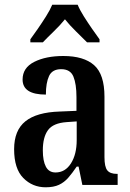

<svg xmlns="http://www.w3.org/2000/svg" viewBox="-20 -786 551 816"><path d="M174 10Q118 10 79 -29.5Q40 -69 40 -152Q40 -232 88 -270.5Q136 -309 234 -312L305 -315V-373Q305 -429 292 -460.5Q279 -492 240 -492Q202 -492 188.5 -463Q175 -434 175 -384Q76 -384 76 -448Q76 -498 125.5 -523Q175 -548 249 -548Q336 -548 380 -509Q424 -470 424 -375V-118Q424 -77 436 -62Q448 -47 477 -47H480V0H330L314 -78H306Q287 -50 270 -30.5Q253 -11 230.5 -0.5Q208 10 174 10ZM216 -53Q257 -53 281.5 -91.5Q306 -130 306 -191V-270L263 -267Q206 -263 184 -233Q162 -203 162 -147Q162 -102 175 -77.5Q188 -53 216 -53ZM109 -619Q123 -638 141 -664Q159 -690 176 -717Q193 -744 202 -766H310Q319 -744 336 -717Q353 -690 371 -664Q389 -638 403 -619V-606H350Q331 -625 303 -652.5Q275 -680 256 -704Q236 -679 209 -653Q182 -627 162 -606H109Z"/></svg>

Font: Noto Serif Hebrew Condensed SemiBold
Style: Regular
Weight: 600
Width: 3
Designer: Monotype Design Team
Foundry: Monotype Imaging Inc.
Version: Version 2.004; ttfautohint (v1.8.4.7-5d5b)